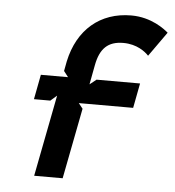

<svg xmlns="http://www.w3.org/2000/svg" viewBox="-48 -688 660 725"><g transform="rotate(5 281.5 -325.5)"><path d="M82 -296H144L168 -317L108 -8H216L268 -276L252 -296H458L476 -390H311L286 -370L300 -444C312 -508 342 -537 400 -537C452 -537 484 -511 497 -497L563 -590C549 -602 498 -643 421 -643C303 -643 219 -571 193 -449L186 -412L203 -390H100Z"/></g></svg>

Font: Charger Eco
Style: Obl
Weight: 1000
Designer: Jasper
Foundry: Cannot Into Space Fonts
Version: Version 1.1